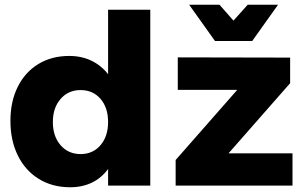

<svg xmlns="http://www.w3.org/2000/svg" viewBox="-20 -783 1281 810"><path d="M614 -742V0H436V-70Q408 -32 367.5 -12.5Q327 7 276 7Q201 7 144 -28Q87 -63 55.5 -126.5Q24 -190 24 -273Q24 -355 55 -417Q86 -479 142 -513Q198 -547 272 -547Q324 -547 365.5 -527Q407 -507 436 -470V-742ZM436 -268Q436 -329 404 -366Q372 -403 320 -403Q268 -403 235.5 -365.5Q203 -328 203 -268Q203 -208 235.5 -170.5Q268 -133 320 -133Q372 -133 404 -170.5Q436 -208 436 -268ZM730 -541 1204 -540V-432L944 -136H1214V0H721V-108L981 -404H730ZM1025 -763H1153L1044 -610H887L778 -763H906L965 -696Z"/></svg>

Font: Montserrat arm2
Style: Bold
Weight: 700
Designer: Julieta Ulanovsky
Foundry: Julieta Ulanovsky
Version: Version 6.000